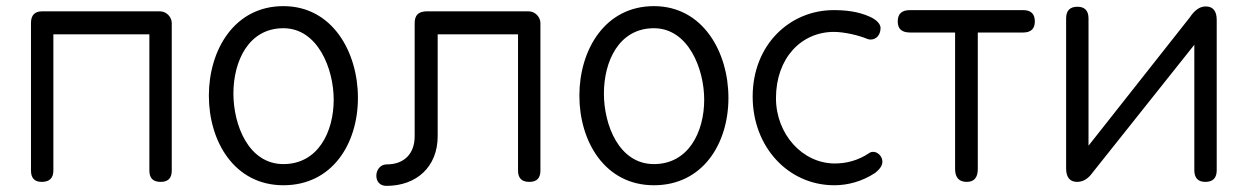

<svg xmlns="http://www.w3.org/2000/svg" viewBox="-20 -593 4068 626"><path d="M117 -556C93 -556 81 -543 81 -518V-37C81 -12 93 0 116 0C141 0 154 -12 154 -37V-481H467V-37C467 -12 479 0 504 0C528 0 540 -12 540 -37V-518C540 -538 522 -556 502 -556Z M904 -573C744 -573 661 -430 661 -281C661 -132 744 11 904 11C1063 11 1147 -124 1147 -274C1147 -423 1064 -573 904 -573ZM904 -501C1016 -501 1068 -369 1068 -268C1068 -163 1017 -58 904 -58C790 -58 741 -186 741 -288C741 -393 790 -501 904 -501Z M1369 -556C1344 -555 1332 -543 1332 -518V-149C1332 -92 1298 -57 1241 -57C1219 -57 1207 -38 1207 -20C1207 -3 1217 13 1240 13C1338 13 1407 -49 1407 -149V-481H1669V-37C1669 -12 1681 0 1706 0C1730 0 1742 -12 1742 -37V-518C1742 -538 1724 -556 1704 -556Z M2112 -573C1952 -573 1869 -430 1869 -281C1869 -132 1952 11 2112 11C2271 11 2355 -124 2355 -274C2355 -423 2272 -573 2112 -573ZM2112 -501C2224 -501 2276 -369 2276 -268C2276 -163 2225 -58 2112 -58C1998 -58 1949 -186 1949 -288C1949 -393 1998 -501 2112 -501Z M2699 -489C2732 -489 2780 -478 2808 -466C2811 -465 2815 -464 2818 -464C2838 -464 2851 -480 2851 -502C2851 -515 2837 -529 2817 -538C2778 -556 2736 -560 2698 -560C2555 -560 2434 -447 2434 -278C2434 -114 2550 11 2700 11C2744 11 2790 -1 2833 -29C2847 -40 2857 -52 2857 -66C2857 -84 2841 -98 2827 -98C2823 -98 2818 -97 2814 -94C2777 -69 2738 -60 2702 -60C2596 -60 2510 -156 2510 -273C2510 -403 2592 -489 2699 -489Z M3094 -42C3094 -14 3107 0 3132 0C3156 0 3168 -14 3168 -42V-487H3316C3341 -487 3354 -499 3354 -523C3354 -548 3341 -560 3316 -560H2947C2920 -560 2907 -548 2907 -523C2907 -499 2920 -487 2947 -487H3094Z M3947 -528C3947 -557 3935 -572 3911 -572C3892 -572 3875 -560 3859 -536L3529 -118V-533C3529 -558 3517 -571 3493 -571C3468 -571 3456 -558 3456 -533V-44C3456 -15 3468 0 3492 0C3511 0 3528 -10 3542 -30L3874 -447V-38C3874 -13 3886 0 3910 0C3935 0 3947 -13 3947 -38Z"/></svg>

Font: Numismatica Pro
Style: Regular
Weight: 400
Designer: Chris Hopkins
Foundry: Edward C. D. Hopkins
Version: Version 2.19D